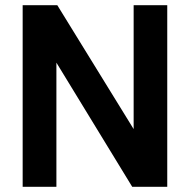

<svg xmlns="http://www.w3.org/2000/svg" viewBox="-20 -717 729 737"><path d="M67 -697H200L493 -221.5V-697H622V0H487.5L196.5 -476.5V0H67Z"/></svg>

Font: HK Grotesk
Style: Bold
Weight: 700
Designer: Alfredo Marco Pradil
Foundry: Hanken Design Co.
Version: Version 3.001